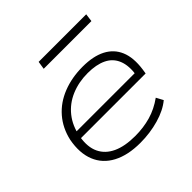

<svg xmlns="http://www.w3.org/2000/svg" viewBox="-172 -844 1019 1019"><g transform="rotate(-45 337.5 -335.0)"><path d="M328 8Q235 8 172.5 -25Q110 -58 85 -120Q60 -182 76 -267Q92 -339 136.5 -390.5Q181 -442 248.5 -468.5Q316 -495 397 -495Q476 -495 527.5 -468.5Q579 -442 601 -390Q623 -338 612 -259L608 -233H102L108 -275H592L566 -259Q576 -325 558.5 -368Q541 -411 498.5 -431.5Q456 -452 392 -452Q324 -452 267.5 -428Q211 -404 174 -357.5Q137 -311 125 -246L124 -241Q113 -174 134.5 -129Q156 -84 206.5 -60.5Q257 -37 335 -37Q396 -37 450.5 -52.5Q505 -68 555 -104L576 -65Q534 -30 467.5 -11Q401 8 328 8ZM243 -633 250 -678H607L601 -633Z"/></g></svg>

Font: Nunito Sans 10pt Expanded ExtraLight
Style: Italic
Weight: 250
Width: 7
Italic angle: -9°
Designer: Vernon Adams
Foundry: Vernon Adams
Version: Version 3.101;gftools[0.9.27]